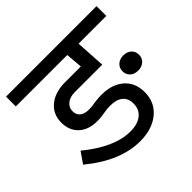

<svg xmlns="http://www.w3.org/2000/svg" viewBox="-160 -802 900 900"><g transform="rotate(-45 290.0 -351.5)"><path d="M-10 -648H590V-583H406L415 -435H233Q201 -435 181.5 -419.5Q162 -404 162 -379Q162 -355 178 -342.5Q194 -330 223 -330Q236 -330 243 -331L270 -335Q293 -338 312 -338Q382 -338 423.5 -302Q465 -266 465 -203Q465 -136 416 -95.5Q367 -55 287 -55Q156 -55 20 -167L58 -222Q182 -120 287 -120Q336 -120 363 -142Q390 -164 390 -203Q390 -237 368 -255Q346 -273 305 -273Q288 -273 270 -270L243 -266Q232 -264 211 -264Q154 -264 120.5 -295Q87 -326 87 -379Q87 -434 127 -467Q167 -500 233 -500H338L331 -583H-10ZM460 -346Q460 -368 475.5 -382Q491 -396 515 -396Q540 -396 555 -382Q570 -368 570 -346Q570 -324 554.5 -310Q539 -296 515 -296Q490 -296 475 -310Q460 -324 460 -346Z"/></g></svg>

Font: Madhuban Light
Style: Regular
Weight: 300
Designer: jaikishan Patel
Foundry: MagicType
Version: Version 1.000